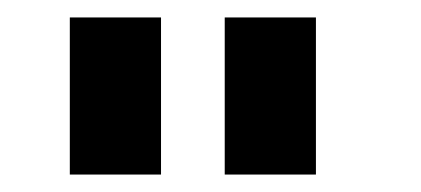

<svg xmlns="http://www.w3.org/2000/svg" viewBox="-20 -740 482 220"><path d="M60 -540V-720H164.5V-540ZM237.5 -540V-720H342V-540Z"/></svg>

Font: Manrope ExtraLight SemiBold
Style: Regular
Weight: 600
Version: Version 4.504